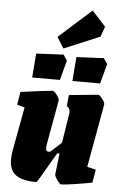

<svg xmlns="http://www.w3.org/2000/svg" viewBox="-61 -957 631 1008"><g transform="rotate(5 254.5 -453.0)"><path d="M489 -428 429 -95 475 -84 463 -15Q430 -8 374.5 0.5Q319 9 300 9Q293 9 278.5 -12Q264 -33 265 -41L278 -152H266Q247 -120 244 -115Q174 8 170 8Q96 8 61.5 -17Q27 -42 27 -97Q27 -125 32 -150L74 -377L34 -388L45 -456Q86 -462 138.5 -468.5Q191 -475 214 -477Q221 -477 236 -457.5Q251 -438 249 -428L210 -211Q205 -184 205 -173Q205 -163 209.5 -159.5Q214 -156 225 -156Q227 -156 246 -173Q265 -190 286 -210L310 -362Q311 -367 311 -374Q311 -395 294 -403L300 -462L454 -477Q461 -477 476 -457.5Q491 -438 489 -428ZM110 -664 254 -671 274 -641 246 -537H100ZM322 -664 466 -671 486 -641 458 -537H312ZM214 -761 386 -915 458 -836 439 -782 250 -703Z"/></g></svg>

Font: Grenze Black
Style: Italic
Weight: 900
Italic angle: -10°
Designer: Renata Polastri
Foundry: Omnibus-Type
Version: Version 1.002; ttfautohint (v1.8)